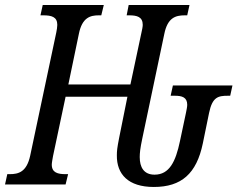

<svg xmlns="http://www.w3.org/2000/svg" viewBox="-37 -734 945 764"><path d="M575 10C685 10 745 -43 770 -163L795 -285C808 -348 831 -353 870 -353H879L888 -394H651L642 -353H659C687 -353 708 -347 708 -317C708 -309 705 -295 703 -285L679 -172C662 -91 637 -39 578 -39C535 -39 519 -69 519 -109C519 -125 521 -144 529 -182L617 -600C630 -663 661 -673 698 -673H708L717 -714H475L467 -673H477C508 -673 531 -667 531 -635C531 -628 528 -613 526 -605L482 -398H235L277 -600C290 -664 322 -673 356 -673H366L376 -714H133L124 -673H135C168 -673 191 -667 191 -635C191 -628 189 -614 187 -605L83 -114C69 -50 37 -41 2 -41H-8L-17 0H224L234 -41H224C193 -41 169 -47 169 -79C169 -86 172 -101 174 -113L224 -349H470L437 -185C429 -144 428 -133 428 -116C427 -41 473 10 575 10Z"/></svg>

Font: Noto Serif ExtraCondensed
Style: Italic
Weight: 400
Width: 2
Italic angle: -12°
Designer: Monotype Design Team
Foundry: Monotype Imaging Inc.
Version: Version 2.014